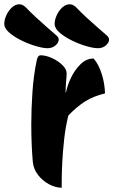

<svg xmlns="http://www.w3.org/2000/svg" viewBox="-106 -856 529 896"><path d="M182 20Q153 20 123 4Q93 -12 71.5 -39.5Q50 -67 47 -102Q44 -134 42 -179Q40 -224 40 -276Q40 -349 45.5 -428Q51 -507 66 -577Q71 -598 83 -598Q108 -598 136.5 -585Q165 -572 185 -552.5Q205 -533 205 -513Q205 -502 203 -482.5Q201 -463 200 -425H202Q208 -457 225.5 -493.5Q243 -530 270 -556.5Q297 -583 331 -583Q355 -555 369 -510Q383 -465 384 -420Q332 -408 292.5 -383.5Q253 -359 213 -317Q200 -265 193.5 -206.5Q187 -148 184.5 -96.5Q182 -45 182 -12.5Q182 20 182 20ZM351 -631Q330 -631 296 -641Q262 -651 228.5 -667.5Q195 -684 172 -704Q149 -724 149 -744Q149 -764 159 -785.5Q169 -807 185 -821.5Q201 -836 219 -836Q235 -836 249 -822Q270 -800 297.5 -774.5Q325 -749 351 -726.5Q377 -704 393 -690Q403 -681 403 -671Q403 -657 388 -644Q373 -631 351 -631ZM116 -631Q95 -631 61 -641Q27 -651 -6.5 -667.5Q-40 -684 -63 -704Q-86 -724 -86 -744Q-86 -764 -76 -785.5Q-66 -807 -50 -821.5Q-34 -836 -16 -836Q0 -836 14 -822Q35 -800 62.5 -774.5Q90 -749 116 -726.5Q142 -704 158 -690Q168 -681 168 -671Q168 -657 153 -644Q138 -631 116 -631Z"/></svg>

Font: Protest Riot
Style: Regular
Weight: 400
Designer: Octavio Pardo
Foundry: Ashler Design
Version: Version 2.005; ttfautohint (v1.8.4.7-5d5b)